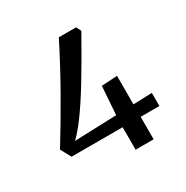

<svg xmlns="http://www.w3.org/2000/svg" viewBox="-123 -606 688 710"><g transform="rotate(-30 220.5 -251.0)"><path d="M16 -140Q69 -226 120.5 -316.5Q172 -407 220 -502H294L304 -481Q250 -385 208.5 -316.5Q167 -248 132 -200.5Q97 -153 59 -120L45 -139L415 -152V-96H40ZM258 -125 268 -267 335 -271V0H258Z"/></g></svg>

Font: Rasa
Style: Regular
Weight: 400
Designer: Anna Giedrys (Yrsa+Rasa design), David Brezina (Yrsa art-direction, Rasa art-direction, design)
Foundry: Rosetta Type Foundry
Version: Version 2.004